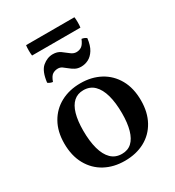

<svg xmlns="http://www.w3.org/2000/svg" viewBox="-190 -897 936 1025"><g transform="rotate(-30 278.0 -384.5)"><path d="M273 -423Q237 -423 213 -401.5Q189 -380 177 -338Q165 -296 165 -236Q165 -171 178 -123.5Q191 -76 217 -50.5Q243 -25 283 -25L278 15Q210 15 157 -13.5Q104 -42 73.5 -96.5Q43 -151 43 -227Q43 -300 73 -353Q103 -406 156 -434.5Q209 -463 278 -463ZM283 -25Q320 -25 343.5 -47Q367 -69 379 -111Q391 -153 391 -213Q391 -278 378 -325Q365 -372 339 -397.5Q313 -423 273 -423L278 -463Q346 -463 399 -434.5Q452 -406 482.5 -352Q513 -298 513 -222Q513 -149 483.5 -95.5Q454 -42 401 -13.5Q348 15 278 15ZM402 -665Q419 -663 431 -653Q426 -610 410 -584.5Q394 -559 372.5 -548Q351 -537 327 -537Q306 -537 290.5 -545.5Q275 -554 262.5 -564.5Q250 -575 238.5 -583Q227 -591 213 -591Q195 -591 180.5 -582Q166 -573 155 -542Q138 -544 126 -554Q134 -621 163.5 -646Q193 -671 228 -671Q255 -671 274 -657.5Q293 -644 309.5 -630.5Q326 -617 344 -617Q362 -617 376 -626.5Q390 -636 402 -665ZM427 -720H129Q127 -733 127 -752Q127 -771 129 -784H427Q429 -771 429 -752Q429 -733 427 -720Z"/></g></svg>

Font: Poltawski Nowy Medium
Style: Regular
Weight: 500
Version: Version 1.001;gftools[0.9.25]